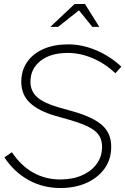

<svg xmlns="http://www.w3.org/2000/svg" viewBox="-20 -934 630 965"><path d="M283 11Q197 11 124.5 -28.5Q52 -68 2 -143L40 -169Q84 -102 146 -67Q208 -32 282 -32Q345 -32 392.5 -53Q440 -74 466.5 -111Q493 -148 493 -196Q493 -247 457 -276Q421 -305 335 -330L261 -351Q174 -376 130.5 -417Q87 -458 87 -523Q87 -580 116.5 -622.5Q146 -665 199 -688Q252 -711 323 -711Q393 -711 463 -681.5Q533 -652 590 -599L560 -566Q508 -615 445.5 -641.5Q383 -668 321 -668Q234 -668 183.5 -628Q133 -588 133 -523Q133 -476 166.5 -446Q200 -416 273 -395L347 -374Q446 -346 492.5 -305.5Q539 -265 539 -196Q539 -134 506 -87.5Q473 -41 415.5 -15Q358 11 283 11ZM233 -799 355 -914H407L479 -799H444L377 -882L272 -799Z"/></svg>

Font: Red Hat Display VF
Style: Italic
Weight: 300
Italic angle: -12°
Designer: Pentagram, MCKL
Foundry: Pentagram, MCKL
Version: Version 1.023